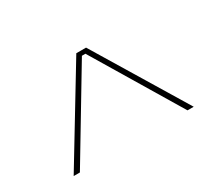

<svg xmlns="http://www.w3.org/2000/svg" viewBox="-75 -778 689 615"><g transform="rotate(-30 269.0 -471.0)"><path d="M251 -639H287L491 -302.5H468L275.5 -623H262.5L70 -302.5H47Z"/></g></svg>

Font: Anek Latin Expanded Thin
Style: Regular
Weight: 250
Width: 7
Designer: Yesha Goshar
Foundry: Ek Type
Version: Version 1.003